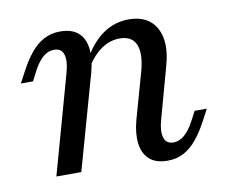

<svg xmlns="http://www.w3.org/2000/svg" viewBox="-57 -495 682 575"><g transform="rotate(-10 284.0 -207.5)"><path d="M409.7 11.3Q373.4 11.3 354 -6.5Q334.7 -24.2 331 -55.2Q327.4 -86.3 337.9 -125L377.4 -265.3Q391.9 -318.5 379.8 -346.4Q367.7 -374.2 330.6 -374.2Q300.8 -374.2 274.6 -356Q248.4 -337.9 226.6 -302.4L225.8 -326.6Q253.2 -376.6 288.7 -401.2Q324.2 -425.8 366.9 -425.8Q426.6 -425.8 450.4 -382.7Q474.2 -339.5 454 -268.5L411.3 -113.7Q401.6 -79.8 407.7 -59.7Q413.7 -39.5 436.3 -39.5Q454 -39.5 469.8 -53.2Q485.5 -66.9 499.2 -92.7L514.5 -121.8H551.6L533.1 -87.1Q516.9 -56.5 498.8 -34.3Q480.6 -12.1 458.9 -0.4Q437.1 11.3 409.7 11.3ZM72.6 0 156.5 -300.8Q166.1 -334.7 160.1 -354.8Q154 -375 131.5 -375Q112.9 -375 97.6 -361.7Q82.3 -348.4 68.5 -322.6L53.2 -292.7H16.1L34.7 -327.4Q50.8 -358.1 69 -380.2Q87.1 -402.4 109.3 -414.1Q131.5 -425.8 158.1 -425.8Q194.4 -425.8 213.7 -408.5Q233.1 -391.1 236.7 -360.1Q240.3 -329 229.8 -289.5L148.4 0Z"/></g></svg>

Font: Playfair 9pt
Style: Italic
Weight: 400
Italic angle: -15.6°
Designer: Claus Eggers Sørensen
Foundry: Claus Eggers Sørensen
Version: Version 2.001;gftools[0.9.30]